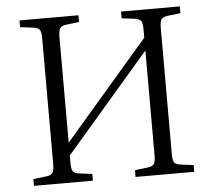

<svg xmlns="http://www.w3.org/2000/svg" viewBox="-51 -766 914 821"><g transform="rotate(-5 406.0 -355.0)"><path d="M62 0V-29L121 -36Q141 -39 146.5 -50Q152 -61 152 -86V-626Q152 -651 146 -661Q140 -671 119 -674L62 -681V-710H315V-681L256 -674Q237 -671 231.5 -659.5Q226 -648 226 -623V-171L587 -590V-626Q587 -651 581 -661Q575 -671 554 -674L498 -681V-710H750V-681L692 -674Q672 -671 666.5 -660Q661 -649 661 -623V-83Q661 -58 667 -48.5Q673 -39 694 -36L750 -29V0H498V-29L556 -36Q576 -39 581.5 -50Q587 -61 587 -86V-535L226 -116V-83Q226 -58 232 -48.5Q238 -39 258 -36L315 -29V0Z"/></g></svg>

Font: Literata 36pt Light
Style: Regular
Weight: 300
Designer: Latin by Veronika Burian and Jose Scaglione. Greek by Irene Vlachou. Cyrillic by Vera Evstafieva.
Foundry: TypeTogether
Version: Version 3.002